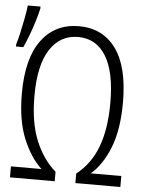

<svg xmlns="http://www.w3.org/2000/svg" viewBox="-55 -845 674 889"><g transform="rotate(5 281.5 -400.0)"><path d="M25 0V-51H167Q116 -98 81 -182Q46 -266 46 -392Q46 -555 109 -640Q172 -725 283 -725Q393 -725 454.5 -641Q516 -557 516 -391Q516 -264 482.5 -180Q449 -96 396 -51H538V0H329V-44Q396 -97 427 -180.5Q458 -264 458 -383Q458 -528 412.5 -601.5Q367 -675 283 -675Q200 -675 152.5 -602Q105 -529 105 -385Q105 -262 139.5 -178.5Q174 -95 233 -44V0ZM0 -616Q7 -638 14.5 -671.5Q22 -705 28.5 -739Q35 -773 38 -800H97V-791Q91 -764 81 -731Q71 -698 58.5 -665Q46 -632 34 -606H0Z"/></g></svg>

Font: Noto Sans Mono SemiCondensed Light
Style: Regular
Weight: 300
Width: 4
Designer: Monotype Design Team
Foundry: Monotype Imaging Inc.
Version: Version 2.014; ttfautohint (v1.8.4.7-5d5b)